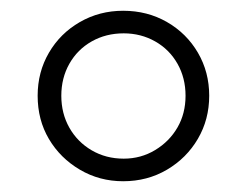

<svg xmlns="http://www.w3.org/2000/svg" viewBox="-20 -725 459 357"><path d="M209 -388Q165 -388 128.5 -409.5Q92 -431 71 -466.5Q50 -502 50 -547Q50 -591 71 -627Q92 -663 128.5 -684Q165 -705 209 -705Q254 -705 290.5 -684Q327 -663 348 -627Q369 -591 369 -547Q369 -503 348 -467Q327 -431 290.5 -409.5Q254 -388 209 -388ZM210 -430Q242 -430 268.5 -446Q295 -462 310 -488Q325 -514 325 -547Q325 -580 310 -606.5Q295 -633 268.5 -648Q242 -663 210 -663Q177 -663 150.5 -648Q124 -633 109 -606.5Q94 -580 94 -547Q94 -514 109 -487.5Q124 -461 150.5 -445.5Q177 -430 210 -430Z"/></svg>

Font: Montserrat Thin
Style: Regular
Weight: 400
Version: Version 9.000